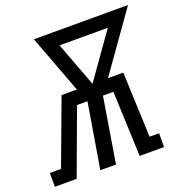

<svg xmlns="http://www.w3.org/2000/svg" viewBox="-173 -851 923 968"><g transform="rotate(-20 288.0 -367.5)"><path d="M-42 0V-74H18L148 -423H230L113 -735H618L397 -423H479L493 -74H544V0H413L399 -349H343L286 0H202L260 -349H204L75 0ZM314 -423 483 -662H224Z"/></g></svg>

Font: Iosevka Slab Extended
Style: Italic
Weight: 400
Width: 7
Italic angle: -9°
Monospace: yes
Designer: Belleve Invis
Foundry: Belleve Invis
Version: Version 11.1.0; ttfautohint (v1.8.3)